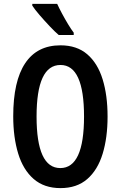

<svg xmlns="http://www.w3.org/2000/svg" viewBox="-20 -957 620 987"><path d="M533 -358Q533 -249 507.5 -166Q482 -83 428.5 -36.5Q375 10 291 10Q207 10 153 -37Q99 -84 73.5 -167.5Q48 -251 48 -359Q48 -540 109.5 -632Q171 -724 291 -724Q375 -724 428.5 -678Q482 -632 507.5 -549.5Q533 -467 533 -358ZM168 -358Q168 -93 290 -93Q412 -93 412 -358Q412 -623 291 -623Q168 -623 168 -358ZM274 -937Q284 -915 299 -887Q314 -859 330 -832.5Q346 -806 359 -789V-777H282Q263 -793 236 -821.5Q209 -850 184 -879Q159 -908 146 -928V-937Z"/></svg>

Font: Noto Sans Gurmukhi ExtraCondensed SemiBold
Style: Regular
Weight: 600
Width: 2
Designer: Jelle Bosma - Monotype Design Team
Foundry: Monotype Imaging Inc.
Version: Version 2.004; ttfautohint (v1.8.4.7-5d5b)